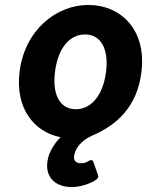

<svg xmlns="http://www.w3.org/2000/svg" viewBox="-20 -535 594 775"><path d="M171 120C163 186 210 220 269 220C301 220 343 209 371 188C375 185 378 178 376 173L357 119C353 107 342 112 339 114C329 121 319 124 307 124C290 124 276 116 279 95C282 68 305 33 351 13C456 -32 534 -107 551 -245C572 -415 467 -515 337 -515C208 -515 80 -415 59 -245C41 -99 116 -3 224 19C202 42 176 77 171 120ZM202 -245C214 -341 261 -396 323 -396C385 -396 420 -341 408 -245C396 -150 348 -94 286 -94C224 -94 190 -150 202 -245Z"/></svg>

Font: Falling Sky
Style: BdObl
Weight: 700
Designer: Paul D. Hunt
Foundry: Adobe Systems Incorporated
Version: Version 1.02